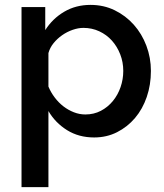

<svg xmlns="http://www.w3.org/2000/svg" viewBox="-20 -552 670 785"><path d="M365 10Q302 10 254 -20Q206 -50 178 -98V213H68V-523H165V-429Q195 -476 242.5 -504Q290 -532 350 -532Q404 -532 449 -510Q494 -488 527 -451Q560 -414 578.5 -365Q597 -316 597 -262Q597 -205 580 -155.5Q563 -106 532 -69.5Q501 -33 458.5 -11.5Q416 10 365 10ZM329 -84Q364 -84 392.5 -99Q421 -114 441.5 -139Q462 -164 473 -196Q484 -228 484 -262Q484 -298 471.5 -330Q459 -362 437.5 -386Q416 -410 386 -424Q356 -438 321 -438Q300 -438 277 -430Q254 -422 234 -408Q214 -394 199 -375.5Q184 -357 178 -335V-198Q188 -174 204 -153Q220 -132 239.5 -117Q259 -102 282 -93Q305 -84 329 -84Z"/></svg>

Font: IngvarSans
Style: Regular
Weight: 600
Version: Version 3.000